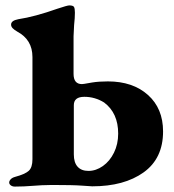

<svg xmlns="http://www.w3.org/2000/svg" viewBox="-20 -685 643 710"><path d="M14 -10Q14 -16 19.5 -22Q25 -28 36 -31Q73 -41 86.5 -53.5Q100 -66 100 -96V-474Q100 -538 44 -568Q32 -575 26.5 -581Q21 -587 21 -594Q21 -609 48 -614Q108 -623 193 -653Q229 -665 236 -665Q250 -665 253.5 -659.5Q257 -654 257 -638Q257 -619 254 -592L252 -551V-412Q252 -374 283 -374Q288 -374 292 -375Q296 -376 321 -380Q346 -384 379 -384Q471 -384 527 -334Q583 -284 583 -199Q583 -99 511 -47.5Q439 4 321 4Q315 4 283 1.5Q251 -1 172 -1Q152 -1 134.5 0Q117 1 104 2Q68 5 35 5Q26 5 20 0.5Q14 -4 14 -10ZM417 -191Q417 -267 365 -306Q331 -327 292 -327Q253 -327 253 -296V-114Q253 -84 267 -68.5Q281 -53 307 -53Q335 -53 360.5 -71Q386 -89 401.5 -120.5Q417 -152 417 -191Z"/></svg>

Font: EB Garamond
Style: Bold
Weight: 700
Designer: Georg Duffner and Octavio Pardo
Foundry: Georg Duffner
Version: Version 1.000; ttfautohint (v1.6)